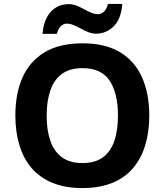

<svg xmlns="http://www.w3.org/2000/svg" viewBox="-20 -945 836 975"><path d="M738 -358Q738 -275 717.5 -207.5Q697 -140 655.5 -91Q614 -42 549.5 -16Q485 10 398 10Q311 10 246.5 -16.5Q182 -43 140.5 -91.5Q99 -140 78.5 -208Q58 -276 58 -359Q58 -470 94.5 -552Q131 -634 206.5 -679.5Q282 -725 399 -725Q515 -725 590 -679.5Q665 -634 701.5 -551.5Q738 -469 738 -358ZM217 -358Q217 -283 236 -229Q255 -175 295 -146Q335 -117 398 -117Q463 -117 502.5 -146Q542 -175 560.5 -229Q579 -283 579 -358Q579 -471 537 -535Q495 -599 399 -599Q335 -599 295 -570Q255 -541 236 -487Q217 -433 217 -358ZM196 -773Q199 -812 210.5 -840.5Q222 -869 240 -887.5Q258 -906 280.5 -915Q303 -924 329 -924Q349 -924 368.5 -916.5Q388 -909 406.5 -898.5Q425 -888 443 -880.5Q461 -873 479 -873Q494 -873 508 -886Q522 -899 528 -925H601Q595 -848 557 -811Q519 -774 468 -774Q448 -774 429 -781.5Q410 -789 391 -799.5Q372 -810 354 -817.5Q336 -825 318 -825Q303 -825 289 -812Q275 -799 269 -773Z"/></svg>

Font: Noto Sans Devanagari
Style: Regular
Weight: 400
Designer: Jelle Bosma - Monotype Design Team
Foundry: Monotype Imaging Inc.
Version: Version 2.003